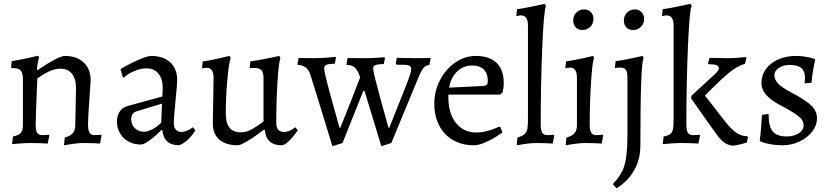

<svg xmlns="http://www.w3.org/2000/svg" viewBox="-20 -762 4421 1023"><path d="M381 -94 385 -292Q385 -342 363.5 -369Q342 -396 302 -396Q270 -396 237 -379.5Q204 -363 179 -344Q170 -137 170 -98Q170 -67 178 -54.5Q186 -42 206 -42Q217 -42 227 -43Q237 -44 241 -44L243 -40L234 3Q225 2 199 1Q173 0 143 0Q117 0 85.5 2.5Q54 5 44 6L49 -35Q78 -40 90 -53Q102 -66 102 -94V-338Q102 -372 91 -385.5Q80 -399 53 -399H42L39 -403L42 -436Q85 -443 127.5 -452.5Q170 -462 182 -465L188 -457Q186 -451 182 -431.5Q178 -412 177 -391L179 -388Q293 -464 326 -464Q389 -464 426 -429Q463 -394 463 -335Q463 -325 457 -243Q449 -139 449 -98Q449 -69 457 -55.5Q465 -42 484 -42Q495 -42 505 -43Q515 -44 519 -44L521 -40L513 3Q504 2 479 1Q454 0 424 0Q398 0 364.5 5Q331 10 321 12L325 -29Q355 -37 368 -52.5Q381 -68 381 -94Z M759 -398Q731 -398 697 -384Q663 -370 639 -348L634 -351L622 -394Q673 -424 719.5 -444Q766 -464 785 -464Q850 -464 887 -430Q924 -396 924 -335Q924 -313 917 -245Q906 -135 906 -105Q906 -83 917 -71Q928 -59 947 -59Q961 -59 977.5 -66Q994 -73 1007 -84L1021 -68Q1005 -40 980.5 -17.5Q956 5 934 12Q853 12 845 -69L841 -70Q805 -34 775.5 -13Q746 8 731 8Q675 8 639 -27Q603 -62 603 -116Q603 -145 617.5 -167Q632 -189 656 -196L845 -248L847 -292Q847 -342 824 -370Q801 -398 759 -398ZM679 -127Q679 -98 698.5 -79Q718 -60 748 -60Q767 -60 792.5 -73.5Q818 -87 839 -108L843 -210L708 -169Q679 -160 679 -127Z M1081 -401Q1074 -401 1066 -399.5Q1058 -398 1056 -397L1060 -434Q1099 -440 1144 -450.5Q1189 -461 1203 -464L1209 -452Q1199 -426 1191 -334Q1183 -242 1183 -155Q1183 -57 1263 -57Q1293 -57 1319 -71.5Q1345 -86 1384 -114V-346Q1384 -376 1373 -388Q1362 -400 1334 -400L1310 -399L1314 -435Q1358 -441 1406 -451Q1454 -461 1468 -464L1474 -452Q1465 -429 1458.5 -327Q1452 -225 1452 -105Q1452 -83 1463 -71Q1474 -59 1493 -59Q1507 -59 1520.5 -64.5Q1534 -70 1542.5 -76Q1551 -82 1553 -84L1567 -68Q1563 -62 1548.5 -43Q1534 -24 1514.5 -6Q1495 12 1480 12Q1399 12 1391 -69L1386 -71Q1338 -34 1299.5 -11Q1261 12 1247 12Q1183 12 1148.5 -18Q1114 -48 1114 -104L1118 -347Q1118 -401 1081 -401Z M2130 -417H2093L2089 -423L2094 -454Q2103 -454 2130 -453Q2157 -452 2193 -452L2275 -453L2268 -416Q2248 -414 2236 -399.5Q2224 -385 2206 -341L2065 0L2012 17L1922 -278H1916L1805 0L1751 17Q1737 -31 1693.5 -171.5Q1650 -312 1633 -366Q1616 -415 1567 -416L1565 -420L1571 -453L1651 -452Q1689 -452 1723.5 -455Q1758 -458 1768 -459L1770 -454L1764 -423Q1731 -422 1719 -416.5Q1707 -411 1707 -397Q1707 -378 1741.5 -252Q1776 -126 1789 -81H1793Q1793 -81 1849 -221L1899 -350Q1888 -384 1872.5 -400Q1857 -416 1828 -416L1826 -420L1832 -453L1912 -452Q1949 -452 1984 -454Q2019 -456 2029 -457L2031 -452L2025 -421Q1991 -420 1979.5 -415Q1968 -410 1968 -397Q1968 -379 2002.5 -252.5Q2037 -126 2050 -81H2054L2109 -219Q2144 -306 2157.5 -343Q2171 -380 2171 -392Q2171 -406 2161.5 -411.5Q2152 -417 2130 -417Z M2517 -56Q2545 -56 2572 -63Q2599 -70 2617 -77.5Q2635 -85 2640 -87L2646 -85L2657 -56Q2650 -51 2624.5 -34.5Q2599 -18 2565 -3Q2531 12 2504 12Q2442 12 2394 -15.5Q2346 -43 2320 -93.5Q2294 -144 2294 -209Q2294 -276 2324.5 -335Q2355 -394 2406 -429Q2457 -464 2515 -464Q2588 -464 2626 -427Q2664 -390 2664 -319Q2664 -303 2661.5 -288.5Q2659 -274 2658 -270L2645 -258H2369V-242Q2369 -158 2409.5 -107Q2450 -56 2517 -56ZM2579 -331Q2579 -371 2557.5 -392Q2536 -413 2496 -413Q2449 -413 2415.5 -381Q2382 -349 2373 -295L2554 -304Q2569 -306 2574 -311Q2579 -316 2579 -331Z M2793 -135V-626Q2793 -680 2756 -680Q2749 -680 2741 -678.5Q2733 -677 2731 -676Q2731 -682 2733 -694L2735 -713Q2778 -719 2824 -729Q2870 -739 2883 -742L2889 -729Q2878 -712 2869.5 -516Q2861 -320 2861 -98Q2861 -68 2869 -55Q2877 -42 2896 -42Q2907 -42 2917 -43Q2927 -44 2931 -44L2933 -40L2925 3Q2916 2 2891 1Q2866 0 2836 0Q2810 0 2776.5 5Q2743 10 2733 12L2737 -29Q2765 -37 2776.5 -49Q2788 -61 2790.5 -78Q2793 -95 2793 -135Z M3034 -653Q3034 -678 3051 -695Q3068 -712 3093 -712Q3114 -712 3128 -697.5Q3142 -683 3142 -661Q3142 -636 3125 -619Q3108 -602 3083 -602Q3061 -602 3047.5 -616Q3034 -630 3034 -653ZM3054 -94V-348Q3054 -402 3017 -402Q3010 -402 3002 -400.5Q2994 -399 2992 -398L2996 -435Q3038 -441 3082.5 -451Q3127 -461 3140 -464L3145 -452Q3136 -431 3129 -323.5Q3122 -216 3122 -98Q3122 -69 3130 -55.5Q3138 -42 3157 -42Q3168 -42 3178 -43Q3188 -44 3192 -44L3194 -40L3186 3Q3177 2 3152 1Q3127 0 3097 0Q3071 0 3037.5 5Q3004 10 2994 12L2998 -29Q3028 -37 3041 -52.5Q3054 -68 3054 -94Z M3304 -653Q3304 -678 3321 -695Q3338 -712 3363 -712Q3384 -712 3398 -697.5Q3412 -683 3412 -661Q3412 -636 3395 -619Q3378 -602 3353 -602Q3331 -602 3317.5 -616Q3304 -630 3304 -653ZM3323 -38V-348Q3323 -379 3314.5 -390.5Q3306 -402 3283 -402Q3274 -402 3266.5 -401Q3259 -400 3256 -399L3260 -436Q3298 -441 3344 -451Q3390 -461 3404 -464L3409 -452Q3392 -423 3392 14Q3392 86 3359 145Q3326 204 3265 241L3247 222L3249 214Q3292 171 3307.5 118Q3323 65 3323 -38Z M3569 -135V-626Q3569 -680 3532 -680Q3525 -680 3517 -678.5Q3509 -677 3507 -676Q3507 -682 3509 -694L3511 -713Q3554 -719 3600 -729Q3646 -739 3659 -742L3665 -729Q3654 -712 3645.5 -517Q3637 -322 3637 -98Q3637 -67 3645 -54.5Q3653 -42 3673 -42Q3684 -42 3694 -43Q3704 -44 3708 -44L3710 -40L3701 3Q3692 2 3666 1Q3640 0 3610 0Q3584 0 3552.5 2.5Q3521 5 3511 6L3516 -35Q3542 -39 3553 -49.5Q3564 -60 3566.5 -77Q3569 -94 3569 -135ZM3786 -364Q3800 -377 3805 -384.5Q3810 -392 3810 -399Q3810 -410 3797 -415Q3784 -420 3755 -420L3752 -425L3761 -454Q3771 -454 3799.5 -453Q3828 -452 3859 -452Q3883 -452 3914 -454.5Q3945 -457 3954 -458L3957 -453L3949 -422Q3908 -410 3866.5 -376Q3825 -342 3767 -284Q3767 -284 3736 -253L3841 -118Q3875 -74 3903 -55Q3931 -36 3962 -36L3965 -31L3959 -2Q3950 1 3922 7.5Q3894 14 3885 14Q3870 14 3850 4Q3834 -4 3818.5 -21Q3803 -38 3780 -71L3662 -238L3664 -252Z M4031 -9 4028 -16Q4031 -31 4035 -78Q4039 -125 4040 -150L4075 -155Q4075 -89 4097 -62Q4119 -35 4172 -35Q4210 -35 4236 -52Q4262 -69 4262 -94Q4262 -119 4238.5 -139.5Q4215 -160 4146 -197Q4089 -226 4063 -255.5Q4037 -285 4037 -321Q4037 -361 4061 -394Q4085 -427 4127 -445.5Q4169 -464 4221 -464Q4245 -464 4267 -460.5Q4289 -457 4303 -453Q4317 -449 4321 -448L4323 -443Q4321 -433 4314 -397.5Q4307 -362 4304 -321L4267 -318Q4267 -321 4268 -330Q4269 -339 4269 -347Q4269 -383 4249.5 -399.5Q4230 -416 4187 -416Q4153 -416 4129.5 -400Q4106 -384 4106 -361Q4106 -337 4126.5 -316Q4147 -295 4193 -271Q4274 -228 4303.5 -199Q4333 -170 4333 -132Q4333 -94 4307.5 -61Q4282 -28 4240 -8Q4198 12 4150 12Q4118 12 4091.5 7.5Q4065 3 4050 -2Q4035 -7 4031 -9Z"/></svg>

Font: Sahitya
Style: Regular
Weight: 400
Designer: Juan Pablo del Peral
Foundry: Juan Pablo del Peral (http://www.huertatipografica.com)
Version: Version 1.001;PS 001.000;hotconv 1.0.70;makeotf.lib2.5.58329